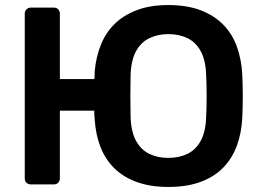

<svg xmlns="http://www.w3.org/2000/svg" viewBox="-20 -730 1034 760"><path d="M646 10Q575 10 521.5 -9.5Q468 -29 432.5 -64Q397 -99 378 -147.5Q359 -196 355 -255Q354 -265 353.5 -274Q353 -283 353 -292H217V-24Q217 -14 210.5 -7Q204 0 193 0H102Q92 0 85 -6.5Q78 -13 78 -24V-676Q78 -686 85 -693Q92 -700 102 -700H193Q204 -700 210.5 -693Q217 -686 217 -676V-417H354Q354 -424 354.5 -432.5Q355 -441 355 -449Q360 -504 379 -552Q398 -600 433.5 -635Q469 -670 522 -690Q575 -710 646 -710Q720 -710 774 -689.5Q828 -669 864 -632Q900 -595 918 -544.5Q936 -494 939 -435Q941 -391 941 -349Q941 -307 939 -264Q936 -203 917.5 -153Q899 -103 863.5 -66.5Q828 -30 774 -10Q720 10 646 10ZM646 -105Q689 -105 722 -121Q755 -137 774.5 -172.5Q794 -208 796 -266Q798 -310 798 -350.5Q798 -391 796 -434Q794 -492 774.5 -527.5Q755 -563 722 -579Q689 -595 646 -595Q605 -595 571.5 -579Q538 -563 518.5 -527.5Q499 -492 497 -434Q496 -391 496 -350.5Q496 -310 497 -266Q499 -208 518.5 -172.5Q538 -137 571 -121Q604 -105 646 -105Z"/></svg>

Font: Rubik Light Medium
Style: Regular
Weight: 500
Version: Version 2.104